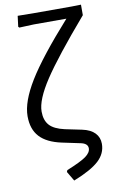

<svg xmlns="http://www.w3.org/2000/svg" viewBox="-96 -752 583 971"><g transform="rotate(-10 196.0 -266.0)"><path d="M175 120 179 111Q251 82 278 62.5Q305 43 305 21Q305 -5 265 -12L175 -31Q100 -47 64 -86Q28 -125 28 -192Q28 -266 92 -370.5Q156 -475 307 -644H140L65 -641L60 -646L67 -701L155 -700H344L392 -701V-647Q233 -462 167.5 -362.5Q102 -263 102 -203Q102 -158 125 -132.5Q148 -107 202 -95L289 -77Q331 -68 352.5 -45.5Q374 -23 374 10Q374 60 334.5 96.5Q295 133 204 169Z"/></g></svg>

Font: Alegreya Sans
Style: Regular
Weight: 400
Designer: Juan Pablo del Peral
Foundry: Huerta Tipografica
Version: Version 2.008; ttfautohint (v1.6)